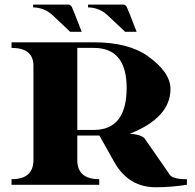

<svg xmlns="http://www.w3.org/2000/svg" viewBox="-20 -790 834 821"><path d="M29.3 -609.1H380.9Q527.8 -609.1 610.1 -551.3Q709 -481.7 709 -409.7Q709 -286.9 534.9 -218Q579.3 -215.8 597.7 -199L706.5 -42.2Q719.5 -23.7 779.3 -23.7V0Q711.2 10.7 646 10.7Q529.1 10.7 468 -98.1L405 -210.4H310.5V-105.7Q310.5 -23.7 404.3 -23.7V0.2H29.3V-23.7Q123 -23.7 123 -105.7V-513.7Q119.6 -585.2 29.3 -585.2ZM310.5 -585.2V-234.4H380.9Q521.5 -234.4 521.5 -414.6Q521.5 -585.2 380.9 -585.2ZM329.3 -654.1Q329.3 -654.1 280 -654.1L205.3 -724.6Q170.7 -757.3 121.6 -758.5V-770.3H273.9Q279.8 -770.3 286.9 -761Q293.7 -746.8 329.3 -654.1ZM564.2 -654.1H514.9L440.2 -724.6Q405.5 -757.3 356.4 -758.5V-770.3H508.8Q514.6 -770.3 521.7 -761Q528.6 -746.8 564.2 -654.1Z"/></svg>

Font: itsadzoke
Style: Regular
Weight: 700
Width: 7
Version: Version 0.45